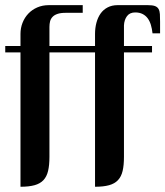

<svg xmlns="http://www.w3.org/2000/svg" viewBox="-20 -712 630 732"><path d="M342.3 -582.5Q342.3 -605.5 347.7 -625.5Q353 -645.5 363.5 -660.4Q374 -675.3 390.4 -683.8Q406.7 -692.4 428.7 -692.4H543.5Q561 -692.4 570.6 -689Q580.1 -685.5 584.5 -677.7Q588.9 -669.9 589.6 -658Q590.3 -646 590.3 -628.9V-585H561.5Q559.6 -602.5 555.2 -617.2Q550.8 -631.8 543 -642.3Q535.2 -652.8 523.4 -658.7Q511.7 -664.6 495.6 -664.6Q474.6 -664.6 464.1 -650.4Q453.6 -636.2 452.6 -615.2V-536.6H559.6V-512.2H452.6V-113.8Q452.6 -82 447.5 -60.3Q442.4 -38.6 429.7 -25.1Q417 -11.7 395.8 -5.9Q374.5 0 342.3 0V-512.2H168.5V-113.8Q168.5 -82 163.3 -60.3Q158.2 -38.6 145.5 -25.1Q132.8 -11.7 111.6 -5.9Q90.3 0 58.1 0V-512.2H0V-536.6H58.1V-582.5Q58.1 -605 65.9 -625Q73.7 -645 88.1 -660.2Q102.5 -675.3 122.3 -683.8Q142.1 -692.4 166.5 -692.4H295.4V-663.1H230Q210.9 -663.1 199 -658.9Q187 -654.8 180.2 -647.5Q173.3 -640.1 170.9 -630.4Q168.5 -620.6 168.5 -609.4V-536.6H342.3Z"/></svg>

Font: Unique
Style: Regular
Weight: 400
Designer: Anna Pocius (aka Artmaker)
Foundry: Anna Pocius
Version: Version 1.000 2013 initial release